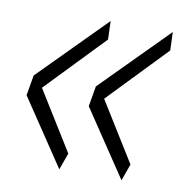

<svg xmlns="http://www.w3.org/2000/svg" viewBox="-62 -569 561 596"><g transform="rotate(10 219.0 -270.5)"><path d="M163 -30 23 -239 34 -303 240 -511 242 -453 66 -270 182 -83ZM359 -30 219 -239 230 -303 436 -511 438 -453 262 -270 378 -83Z"/></g></svg>

Font: Georama ExtraCondensed Thin Light
Style: Italic
Weight: 300
Italic angle: -9°
Version: Version 1.001